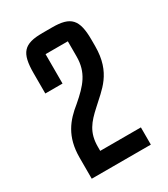

<svg xmlns="http://www.w3.org/2000/svg" viewBox="-121 -765 490 560"><g transform="rotate(-30 124.5 -485.0)"><path d="M88 -647H163V-596C163 -542 137 -513 94 -476C54 -444 23 -407 23 -336V-265H222V-323H85V-337C85 -385 106 -409 138 -438C177 -475 225 -504 225 -595V-616C225 -685 206 -705 144 -705H111C48 -705 30 -685 30 -616V-548H88Z"/></g></svg>

Font: Queering
Style: Regular
Weight: 400
Designer: Adam Naccarato
Foundry: adamnac
Version: Version 2.000;hotconv 1.0.109;makeotfexe 2.5.65596